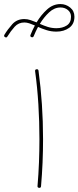

<svg xmlns="http://www.w3.org/2000/svg" viewBox="-42 -904 381 932"><path d="M251.5 -884.3Q277.8 -884.3 298.6 -867.4Q319.3 -850.6 319.3 -822.8Q319.3 -787.1 293.7 -768.8Q268.1 -750.5 231.9 -750.5Q206.5 -750.5 184.3 -757.6Q162.1 -764.6 142.6 -773.4Q131.3 -752 121.6 -728.5Q118.7 -721.2 110.8 -723.6Q103 -726.6 106 -734.4Q115.7 -758.8 127.4 -780.3Q112.8 -786.6 100.1 -790.8Q87.4 -794.9 76.2 -794.9Q47.9 -794.9 29.1 -774.2Q10.3 -753.4 -6.3 -726.6Q-10.3 -719.7 -17.1 -723.6Q-24.9 -727.5 -20.5 -735.4Q-4.9 -761.2 17.6 -786.4Q40 -811.5 76.2 -811.5Q90.8 -811.5 105.7 -806.6Q120.6 -801.8 135.7 -795.4Q157.2 -831.5 186.3 -857.9Q215.3 -884.3 251.5 -884.3ZM251.5 -867.7Q221.7 -867.7 196.3 -844Q170.9 -820.3 151.4 -788.1Q169.9 -779.8 189.9 -773.4Q210 -767.1 231.9 -767.1Q261.2 -767.1 282 -780.3Q302.7 -793.5 302.7 -822.8Q302.7 -842.8 287.8 -855.2Q272.9 -867.7 251.5 -867.7ZM128.4 -558.6Q127.4 -566.9 135.7 -567.9Q144 -568.8 145 -560.5Q155.8 -481 161.4 -397.7Q167 -314.5 167 -228.5Q167 -171.9 164.6 -114.7Q162.1 -57.6 157.2 0Q156.2 8.8 147.9 7.8Q139.2 6.8 140.1 -1Q145 -58.6 147.2 -115.5Q149.4 -172.4 149.4 -228.5Q149.4 -314 144.3 -397Q139.2 -480 128.4 -558.6Z"/></svg>

Font: Mikhak-DS2-FD Thin
Style: Regular
Weight: 100
Designer: Amin Abedi
Version: Version 3.2